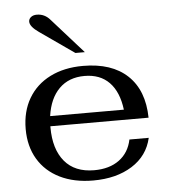

<svg xmlns="http://www.w3.org/2000/svg" viewBox="-53 -792 750 851"><g transform="rotate(-5 321.5 -367.0)"><path d="M503 -157H589Q571 -78 501 -34Q431 10 328 10Q243 10 180 -21Q117 -52 83 -109Q49 -166 49 -243Q49 -321 83 -379Q117 -437 179.5 -468.5Q242 -500 326 -500Q454 -500 524 -434Q594 -368 596 -246H159V-241Q159 -144 204.5 -89.5Q250 -35 336 -35Q404 -35 447.5 -67Q491 -99 503 -157ZM162 -291H490Q480 -371 439 -413Q398 -455 329 -455Q259 -455 216 -412Q173 -369 162 -291ZM145 -667Q106 -694 106 -716Q106 -728 116 -736Q126 -744 142 -744Q177 -744 201 -716L340 -560H298Z"/></g></svg>

Font: Fahkwang Medium
Style: Regular
Weight: 500
Version: Version 1.000; ttfautohint (v1.6)